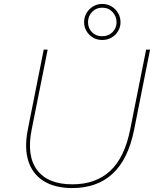

<svg xmlns="http://www.w3.org/2000/svg" viewBox="-20 -952 808 975"><path d="M347 3Q259 3 202 -32.5Q145 -68 124 -134Q103 -200 121 -293L202 -700H222L141 -295Q114 -161 168.5 -88.5Q223 -16 347 -16Q467 -16 540 -84.5Q613 -153 641 -294L722 -700H742L661 -293Q631 -143 552 -70Q473 3 347 3ZM499 -749Q472 -749 451.5 -761.5Q431 -774 419 -794.5Q407 -815 407 -839Q407 -864 419 -885Q431 -906 452 -919Q473 -932 499 -932Q526 -932 547 -919Q568 -906 580 -885Q592 -864 592 -839Q592 -815 580 -794.5Q568 -774 547 -761.5Q526 -749 499 -749ZM499 -768Q531 -768 551.5 -789Q572 -810 572 -839Q572 -869 551.5 -891Q531 -913 499 -913Q468 -913 447.5 -891.5Q427 -870 427 -839Q427 -809 447 -788.5Q467 -768 499 -768Z"/></svg>

Font: Montserrat Thin Thin
Style: Italic
Weight: 250
Italic angle: -11.3°
Version: Version 9.000